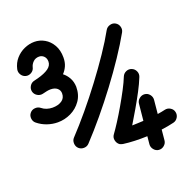

<svg xmlns="http://www.w3.org/2000/svg" viewBox="-174 -993 1406 1404"><g transform="rotate(-20 529.0 -291.0)"><path d="M415.5 -404.8Q415.5 -341.8 384 -297.1Q352.5 -252.4 303.7 -229Q254.9 -205.6 201.2 -205.6Q160.6 -205.6 120.4 -219.2Q80.1 -232.9 46.9 -259.8Q28.8 -273.9 26.4 -298.1Q23.9 -322.3 38.6 -339.8Q53.2 -357.9 77.4 -359.9Q101.6 -361.8 119.1 -347.7Q135.3 -334 157 -326.9Q178.7 -319.8 201.2 -319.8Q245.1 -319.8 273.4 -338.6Q301.8 -357.4 301.8 -394.5Q301.8 -418.9 283.2 -434.8Q264.6 -450.7 231.4 -450.7Q219.2 -450.7 203.6 -447.8Q193.8 -445.3 184.6 -443.4Q175.3 -441.4 167.5 -439.5Q145 -434.6 124.8 -447.3Q104.5 -460 99.1 -482.4Q94.2 -505.4 106.9 -525.6Q119.6 -545.9 142.1 -550.8L144.5 -551.3Q150.9 -553.2 157.5 -554.7Q164.1 -556.2 171.4 -558.1Q227.5 -573.2 257.6 -594.7Q287.6 -616.2 287.6 -647.9Q287.6 -673.3 272 -689Q256.3 -704.6 234.9 -704.6Q206.5 -704.6 188.5 -687Q170.4 -669.4 165 -647Q160.2 -624.5 139.9 -611.8Q119.6 -599.1 96.7 -604Q74.2 -609.4 61.5 -629.6Q48.8 -649.9 53.7 -672.4Q64 -718.8 92.8 -751.2Q121.6 -783.7 160.4 -800.8Q199.2 -817.9 238.8 -817.9Q280.8 -817.9 317.6 -796.6Q354.5 -775.4 377.7 -735.1Q400.9 -694.8 400.9 -638.2Q400.9 -600.6 388.4 -572.5Q376 -544.4 355.5 -523.4Q381.3 -503.4 397.7 -473.6Q414.1 -443.8 415.5 -404.8ZM275.9 20Q259.3 4.4 258.3 -20Q257.3 -44.4 272.9 -61Q337.4 -129.4 407.5 -213.4Q477.5 -297.4 544.9 -387Q612.3 -476.6 669.9 -561.8Q727.5 -647 766.6 -717.8Q777.8 -737.8 801.3 -744.6Q824.7 -751.5 844.2 -740.2Q864.3 -729 870.8 -706.1Q877.4 -683.1 866.2 -663.1Q823.7 -587.4 764.6 -499Q705.6 -410.6 636.7 -318.8Q567.9 -227.1 496.1 -140.9Q424.3 -54.7 356.9 17.1Q341.3 34.2 317.1 34.9Q293 35.6 275.9 20ZM866.2 -182.1Q889.2 -180.2 904.3 -161.6Q919.4 -143.1 917.5 -120.1L907.2 -13.2Q940.4 -18.1 966.3 -24.4Q988.8 -29.8 1009.3 -17.3Q1029.8 -4.9 1034.7 17.6Q1040 40 1027.6 60.3Q1015.1 80.6 992.7 85.9Q948.7 96.7 895.5 103.5L887.7 185.1Q885.7 207.5 867.2 222.9Q848.6 238.3 825.7 236.3Q803.2 234.4 787.8 215.6Q772.5 196.8 774.4 174.3L780.3 113.3Q731.4 115.2 683.3 113.5Q635.3 111.8 593.3 106Q589.8 105.5 582.3 103Q574.7 100.6 570.8 98.6Q551.3 85.9 545.7 61Q540 36.1 555.2 16.1Q575.7 -11.7 605.5 -58.1Q635.3 -104.5 666.7 -158.7Q698.2 -212.9 725.6 -264.9Q752.9 -316.9 768.1 -355.5Q776.9 -377 798.3 -386.5Q819.8 -396 841.8 -387.2Q863.3 -378.4 872.8 -356.9Q882.3 -335.4 873.5 -313.5Q855.5 -268.1 826.9 -213.9Q798.3 -159.7 765.9 -104Q733.4 -48.3 703.1 1.5Q725.1 1 747.6 0Q770 -1 791.5 -2L804.2 -130.9Q806.2 -153.8 825 -168.9Q843.8 -184.1 866.2 -182.1Z"/></g></svg>

Font: Mikhak-FD Black
Style: Regular
Weight: 900
Designer: Amin Abedi
Version: Version 3.2